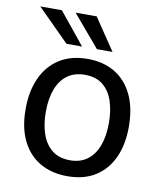

<svg xmlns="http://www.w3.org/2000/svg" viewBox="-83 -790 730 866"><g transform="rotate(10 282.5 -356.5)"><path d="M283.5 10Q212 10 158.7 -20.7Q105.3 -51.4 75.9 -110.9Q46.4 -170.3 46.4 -256.3Q46.4 -337.5 73.9 -398.4Q101.4 -459.3 154.5 -493.2Q207.5 -527 283.8 -527Q355.3 -527 408 -495.7Q460.7 -464.4 489.8 -404Q518.9 -343.7 518.9 -256.3Q518.9 -177.3 492.1 -117.4Q465.2 -57.5 413 -23.8Q360.7 10 283.5 10ZM283.8 -62.8Q330.2 -62.8 362.2 -86.5Q394.2 -110.2 410.8 -154.1Q427.4 -198.1 427.4 -258.7Q427.4 -314 412.8 -358.3Q398.2 -402.6 366.5 -428.5Q334.8 -454.3 283.8 -454.3Q236.9 -454.3 204.4 -431.1Q171.9 -407.9 155.1 -364Q138.3 -320.2 138.3 -258.7Q138.3 -204 153.1 -159.5Q168 -115.1 200.1 -88.9Q232.3 -62.8 283.8 -62.8ZM289.6 -723 387.7 -577.5H316.3L193 -723ZM130.1 -723 248.2 -577.5H176.9L31.2 -723Z"/></g></svg>

Font: Public Sans Thin
Style: Regular
Weight: 100
Designer: The Public Sans project authors (U.S. Web Design System). Libre Franklin designed by Pablo Impallari and Rodrigo Fuenzal
Version: Version 1.008